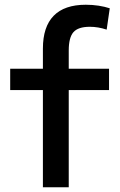

<svg xmlns="http://www.w3.org/2000/svg" viewBox="-20 -790 506 810"><path d="M161 0V-410H23V-500H161V-585Q161 -677 206.5 -723.5Q252 -770 342 -770Q370 -770 396 -766Q422 -762 443 -755L430 -665Q394 -677 359 -677Q310 -677 290 -654.5Q270 -632 270 -577V-500H440V-410H270V0Z"/></svg>

Font: M PLUS 1 Thin Medium
Style: Regular
Weight: 500
Version: Version 1.001